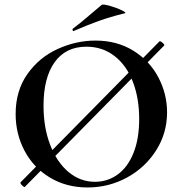

<svg xmlns="http://www.w3.org/2000/svg" viewBox="-20 -815 829 847"><path d="M89 10Q84 10 76 1.5Q68 -7 71 -11L684 -633H685Q690 -633 698.5 -625Q707 -617 704 -614L90 9ZM49 -312Q49 -415 101 -488.5Q153 -562 234.5 -599Q316 -636 401 -636Q496 -636 568 -591.5Q640 -547 678.5 -474Q717 -401 717 -319Q717 -228 669 -152Q621 -76 540.5 -32Q460 12 366 12Q273 12 200.5 -31.5Q128 -75 88.5 -149.5Q49 -224 49 -312ZM594 -290Q594 -382 566 -454.5Q538 -527 485 -568Q432 -609 361 -609Q270 -609 221 -540.5Q172 -472 172 -349Q172 -252 201.5 -175.5Q231 -99 282.5 -56Q334 -13 399 -13Q455 -13 499.5 -45.5Q544 -78 569 -140.5Q594 -203 594 -290ZM305 -678Q301 -678 300 -682.5Q299 -687 302 -689Q331 -710 383 -755Q413 -781 428 -793Q433 -798 463.5 -789.5Q494 -781 517.5 -769.5Q541 -758 529 -756Q467 -741 415.5 -722.5Q364 -704 307 -679Z"/></svg>

Font: Cormorant Garamond
Style: Bold
Weight: 700
Designer: Christian Thalmann (Catharsis Fonts)
Foundry: Catharsis Fonts
Version: Version 4.000